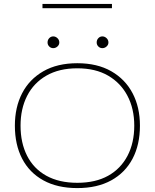

<svg xmlns="http://www.w3.org/2000/svg" viewBox="-20 -950 790 981"><path d="M375 11Q273 11 201.5 -28.5Q130 -68 93 -139.5Q56 -211 56 -308Q56 -402 93 -473.5Q130 -545 201.5 -586Q273 -627 375 -627Q477 -627 548.5 -586Q620 -545 657.5 -473.5Q695 -402 695 -308Q695 -211 657.5 -139.5Q620 -68 548.5 -28.5Q477 11 375 11ZM375 -16Q468 -16 532.5 -52Q597 -88 631.5 -154Q666 -220 666 -308Q666 -394 631.5 -460Q597 -526 532.5 -563.5Q468 -601 375 -601Q282 -601 217 -563.5Q152 -526 118.5 -460Q85 -394 85 -308Q85 -220 118.5 -154Q152 -88 217 -52Q282 -16 375 -16ZM252 -704Q240 -704 231.5 -712.5Q223 -721 223 -733Q223 -746 231.5 -755Q240 -764 252 -764Q264 -764 273.5 -755Q283 -746 283 -733Q283 -721 273.5 -712.5Q264 -704 252 -704ZM503 -704Q491 -704 482.5 -712.5Q474 -721 474 -733Q474 -746 482.5 -755Q491 -764 503 -764Q515 -764 524.5 -755Q534 -746 534 -733Q534 -721 524.5 -712.5Q515 -704 503 -704ZM197 -908V-930H552V-908Z"/></svg>

Font: Inconsolata ExtraExpanded ExtraLight
Style: Regular
Weight: 200
Width: 8
Monospace: yes
Designer: Raph Levien, Cyreal, Brenton Simpson
Foundry: Raph Levien, Cyreal, Google
Version: Version 3.100; ttfautohint (v1.8.4.7-5d5b)